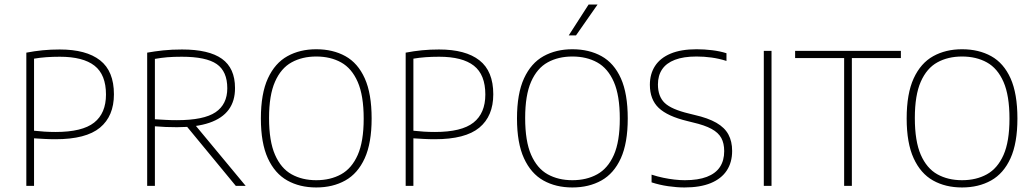

<svg xmlns="http://www.w3.org/2000/svg" viewBox="-20 -819 4557 846"><path d="M96 0V-587Q132.5 -594 168 -597.5Q203.5 -601 243 -601Q360 -601 421 -553.2Q482 -505.5 482 -403.5Q482 -307.5 420.5 -256.5Q359 -205.5 224 -205.5Q199.5 -205.5 176 -206.8Q152.5 -208 130 -209.5V0ZM225 -237.5Q342.5 -237.5 394.8 -278.8Q447 -320 447 -402.5Q447 -490 396.5 -529.5Q346 -569 243.5 -569Q212 -569 184 -567Q156 -565 130 -560.5V-243Q153 -240.5 176 -239Q199 -237.5 225 -237.5Z M628.5 0V-587Q661.5 -593 699.2 -597Q737 -601 782 -601Q900.5 -601 958 -559.8Q1015.5 -518.5 1015.5 -431.5Q1016 -374.5 987.8 -336Q959.5 -297.5 902.5 -278Q845.5 -258.5 760 -258.5Q734 -258.5 710 -259.5Q686 -260.5 662.5 -262.5V0ZM1019 0 786.5 -282H828.5L1062.5 0ZM759.5 -289.5Q878 -289.5 929.8 -324.5Q981.5 -359.5 981.5 -430Q981.5 -504.5 934.8 -536.8Q888 -569 781 -569Q744.5 -569 717.5 -566.8Q690.5 -564.5 662.5 -559.5V-293.5Q690 -292 710 -290.8Q730 -289.5 759.5 -289.5Z M1373.5 7Q1300.5 7 1245.8 -23.8Q1191 -54.5 1160.2 -121.5Q1129.5 -188.5 1129.5 -297Q1129.5 -406.5 1160.5 -473.8Q1191.5 -541 1246.5 -571.5Q1301.5 -602 1373.5 -602Q1447 -602 1502 -571.5Q1557 -541 1587.2 -473.8Q1617.5 -406.5 1617.5 -297Q1617.5 -188.5 1587 -121.5Q1556.5 -54.5 1501.5 -23.8Q1446.5 7 1373.5 7ZM1373.5 -25Q1436 -25 1483 -51Q1530 -77 1556.2 -136.2Q1582.5 -195.5 1582.5 -296Q1582.5 -398 1556.2 -458Q1530 -518 1483 -544Q1436 -570 1373.5 -570Q1311.5 -570 1264.8 -544.2Q1218 -518.5 1191.8 -459Q1165.5 -399.5 1165.5 -299Q1165.5 -197 1191.8 -137Q1218 -77 1264.8 -51Q1311.5 -25 1373.5 -25Z M1767.5 0V-587Q1804 -594 1839.5 -597.5Q1875 -601 1914.5 -601Q2031.5 -601 2092.5 -553.2Q2153.5 -505.5 2153.5 -403.5Q2153.5 -307.5 2092 -256.5Q2030.5 -205.5 1895.5 -205.5Q1871 -205.5 1847.5 -206.8Q1824 -208 1801.5 -209.5V0ZM1896.5 -237.5Q2014 -237.5 2066.2 -278.8Q2118.5 -320 2118.5 -402.5Q2118.5 -490 2068 -529.5Q2017.5 -569 1915 -569Q1883.5 -569 1855.5 -567Q1827.5 -565 1801.5 -560.5V-243Q1824.5 -240.5 1847.5 -239Q1870.5 -237.5 1896.5 -237.5Z M2502 7Q2429 7 2374.2 -23.8Q2319.5 -54.5 2288.8 -121.5Q2258 -188.5 2258 -297Q2258 -406.5 2289 -473.8Q2320 -541 2375 -571.5Q2430 -602 2502 -602Q2575.5 -602 2630.5 -571.5Q2685.5 -541 2715.8 -473.8Q2746 -406.5 2746 -297Q2746 -188.5 2715.5 -121.5Q2685 -54.5 2630 -23.8Q2575 7 2502 7ZM2502 -25Q2564.5 -25 2611.5 -51Q2658.5 -77 2684.8 -136.2Q2711 -195.5 2711 -296Q2711 -398 2684.8 -458Q2658.5 -518 2611.5 -544Q2564.5 -570 2502 -570Q2440 -570 2393.2 -544.2Q2346.5 -518.5 2320.2 -459Q2294 -399.5 2294 -299Q2294 -197 2320.2 -137Q2346.5 -77 2393.2 -51Q2440 -25 2502 -25ZM2486 -663 2573.5 -799H2613L2518 -663Z M2996 7Q2962.5 7 2924.2 1.5Q2886 -4 2851 -15.5V-49.5Q2877 -41 2902.2 -35.8Q2927.5 -30.5 2951.5 -27.8Q2975.5 -25 2997.5 -25Q3056 -25 3094.5 -39.8Q3133 -54.5 3152 -83Q3171 -111.5 3171 -153Q3171 -187.5 3158.2 -211Q3145.5 -234.5 3115.2 -251Q3085 -267.5 3033 -279.5L3009 -285.5Q2921.5 -306.5 2882.5 -343.5Q2843.5 -380.5 2843.5 -445.5Q2843.5 -493 2866.2 -528.2Q2889 -563.5 2935 -582.8Q2981 -602 3049.5 -602Q3083 -602 3117.8 -597.8Q3152.5 -593.5 3181 -584.5V-550.5Q3148 -561 3115 -565.5Q3082 -570 3049 -570Q2991.5 -570 2953.8 -555.5Q2916 -541 2897.5 -513.5Q2879 -486 2879 -447Q2879 -394 2908.8 -365.5Q2938.5 -337 3016.5 -318.5L3040.5 -312.5Q3100 -299 3136.5 -278Q3173 -257 3189.5 -226.5Q3206 -196 3206 -154Q3206 -103.5 3182.2 -67.5Q3158.5 -31.5 3111.8 -12.2Q3065 7 2996 7Z M3345.5 0V-595H3379.5V0Z M3699.5 0V-563H3483.5V-595H3949.5V-563H3733.5V0Z M4219 7Q4146 7 4091.2 -23.8Q4036.5 -54.5 4005.8 -121.5Q3975 -188.5 3975 -297Q3975 -406.5 4006 -473.8Q4037 -541 4092 -571.5Q4147 -602 4219 -602Q4292.5 -602 4347.5 -571.5Q4402.5 -541 4432.8 -473.8Q4463 -406.5 4463 -297Q4463 -188.5 4432.5 -121.5Q4402 -54.5 4347 -23.8Q4292 7 4219 7ZM4219 -25Q4281.5 -25 4328.5 -51Q4375.5 -77 4401.8 -136.2Q4428 -195.5 4428 -296Q4428 -398 4401.8 -458Q4375.5 -518 4328.5 -544Q4281.5 -570 4219 -570Q4157 -570 4110.2 -544.2Q4063.5 -518.5 4037.2 -459Q4011 -399.5 4011 -299Q4011 -197 4037.2 -137Q4063.5 -77 4110.2 -51Q4157 -25 4219 -25Z"/></svg>

Font: Encode Sans SC Thin
Style: Regular
Weight: 250
Designer: Multiple Designers
Foundry: Impallari Type
Version: Version 3.002